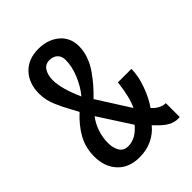

<svg xmlns="http://www.w3.org/2000/svg" viewBox="-232 -939 1069 1069"><g transform="rotate(-45 303.0 -404.0)"><path d="M57.6 -173.3Q57.6 -243.7 89.4 -300.3Q121.1 -356.9 175.8 -406.7Q168.5 -420.9 153.1 -449Q137.7 -477.1 128.7 -495.1Q119.6 -513.2 108.9 -538.6Q98.1 -564 93 -588.6Q87.9 -613.3 87.9 -638.2Q87.9 -719.2 134.8 -768.3Q181.6 -817.4 260.7 -817.4Q335.4 -817.4 384 -776.6Q432.6 -735.8 432.6 -667Q432.6 -629.4 418.9 -590.8Q405.3 -552.2 380.4 -517.1Q355.5 -481.9 333 -456.3Q310.5 -430.7 281.2 -402.3L403.3 -210Q430.7 -265.1 442.9 -372.1H549.3Q549.3 -316.4 525.6 -251.7Q502 -187 470.7 -143.1Q484.9 -125.5 506.1 -113.5Q527.3 -101.6 549.8 -101.6V7.8Q544.9 8.3 535.6 8.3Q524.9 8.3 514.4 5.9Q503.9 3.4 496.1 0.7Q488.3 -2 477.8 -8.5Q467.3 -15.1 462.4 -18.3Q457.5 -21.5 446.8 -31.2Q436 -41 433.3 -43.7Q430.7 -46.4 419.4 -57.9Q408.2 -69.3 407.2 -70.3Q378.4 -34.2 334.2 -12.7Q290 8.8 233.4 8.8Q151.4 8.8 104.5 -41.5Q57.6 -91.8 57.6 -173.3ZM165 -173.3Q165 -132.8 181.2 -106.2Q197.3 -79.6 233.4 -79.6Q292.5 -79.6 341.8 -139.6L218.3 -330.6Q193.8 -299.8 179.4 -258.1Q165 -216.3 165 -173.3ZM194.8 -638.2Q194.8 -569.8 243.7 -460.4Q277.3 -500 301.5 -556.9Q325.7 -613.8 325.7 -667Q325.7 -695.8 308.1 -712.6Q290.5 -729.5 260.7 -729.5Q227.5 -729.5 211.2 -702.9Q194.8 -676.3 194.8 -638.2Z"/></g></svg>

Font: Oswald Regular
Style: Regular
Weight: 400
Designer: Vernon Adams
Foundry: Vernon Adams
Version: 3.0; ttfautohint (v0.95) -l 8 -r 50 -G 200 -x 0 -w "G" -W -c